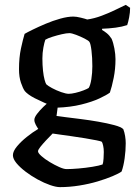

<svg xmlns="http://www.w3.org/2000/svg" viewBox="-20 -568 558 788"><path d="M226 200Q210 200 185.5 191.5Q161 183 134.5 168.5Q108 154 85 136.5Q62 119 47.5 101.5Q33 84 33 69Q33 53 49.5 33Q66 13 90.5 -6.5Q115 -26 137 -39Q132 -46 126.5 -56.5Q121 -67 121 -76Q121 -86 132 -100.5Q143 -115 158 -129.5Q173 -144 184 -152L219 -145L212 -92Q219 -91 246.5 -87.5Q274 -84 310.5 -79.5Q347 -75 384 -68.5Q421 -62 449 -54.5Q477 -47 486 -38Q491 -25 493.5 -9.5Q496 6 496 20Q496 50 491.5 82Q487 114 479 136Q468 144 442 155Q416 166 381 176.5Q346 187 305.5 193.5Q265 200 226 200ZM253 126Q273 126 302.5 123.5Q332 121 359.5 116.5Q387 112 401 107Q404 100 405 82.5Q406 65 406 56Q406 42 403.5 30.5Q401 19 398 14Q396 12 376.5 8Q357 4 329.5 -0.5Q302 -5 273.5 -9Q245 -13 223.5 -16Q202 -19 196 -20Q183 -7 169 8Q155 23 145.5 35Q136 47 136 53Q136 60 150 72.5Q164 85 184 97Q204 109 223 117.5Q242 126 253 126ZM212 -126Q183 -137 160.5 -147Q138 -157 122.5 -165Q107 -173 97 -180.5Q87 -188 82 -194Q74 -205 66 -228.5Q58 -252 58 -284Q58 -332 66 -369Q74 -406 81 -429Q91 -435 114.5 -446.5Q138 -458 167.5 -470.5Q197 -483 227.5 -491.5Q258 -500 281 -500Q293 -500 311.5 -495.5Q330 -491 338 -488Q367 -492 397.5 -503.5Q428 -515 454.5 -528Q481 -541 496 -548L514 -536Q514 -517 510 -496.5Q506 -476 502 -465Q481 -458 454.5 -454.5Q428 -451 399 -450V-445Q408 -440 418.5 -431.5Q429 -423 438 -409Q445 -393 449.5 -369Q454 -345 454 -325Q454 -285 446.5 -248Q439 -211 431 -188Q418 -178 388 -164Q358 -150 313.5 -139Q269 -128 212 -126ZM262 -183Q273 -183 290 -187Q307 -191 322.5 -197Q338 -203 344 -207Q351 -218 355 -243.5Q359 -269 359 -296Q359 -331 355.5 -360Q352 -389 347 -396Q344 -401 327.5 -409.5Q311 -418 292.5 -425Q274 -432 265 -432Q253 -432 233.5 -427.5Q214 -423 195 -417Q176 -411 166 -405Q162 -394 158 -372.5Q154 -351 154 -328Q154 -301 156.5 -278Q159 -255 163 -240.5Q167 -226 170 -222Q176 -216 193.5 -206.5Q211 -197 231 -190Q251 -183 262 -183Z"/></svg>

Font: Texturina Medium 12pt Medium
Style: Regular
Weight: 500
Version: Version 1.002